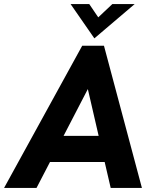

<svg xmlns="http://www.w3.org/2000/svg" viewBox="-51 -921 757 941"><path d="M-31 0H128L194 -127H462L491.5 0H644.5L458.5 -697H352ZM260.5 -255 379.5 -484.5 432.5 -255ZM295 -901 411.5 -733 609 -901H499.5L430.5 -836L386.5 -901Z"/></svg>

Font: HK Grotesk ExtraBold
Style: Italic
Weight: 800
Italic angle: -16°
Designer: Alfredo Marco Pradil
Foundry: Hanken Design Co.
Version: Version 3.001;FEAKit 1.0